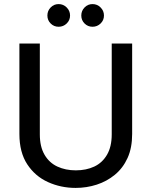

<svg xmlns="http://www.w3.org/2000/svg" viewBox="-20 -913 742 940"><path d="M267 -782Q244 -782 228 -798Q212 -814 212 -837Q212 -860 228 -876.5Q244 -893 267 -893Q290 -893 306.5 -876.5Q323 -860 323 -837Q323 -814 306.5 -798Q290 -782 267 -782ZM433 -782Q410 -782 394 -798Q378 -814 378 -837Q378 -860 394 -876.5Q410 -893 433 -893Q456 -893 472.5 -876.5Q489 -860 489 -837Q489 -814 472.5 -798Q456 -782 433 -782ZM75 -700H175V-255Q175 -195 198 -155.5Q221 -116 261 -97.5Q301 -79 351 -79Q402 -79 441.5 -97.5Q481 -116 504 -155.5Q527 -195 527 -255V-700H627V-257Q627 -189 604.5 -139.5Q582 -90 542.5 -57.5Q503 -25 453.5 -9Q404 7 350 7Q278 7 215 -21.5Q152 -50 113.5 -108.5Q75 -167 75 -257Z"/></svg>

Font: Albert Sans Medium
Style: Regular
Weight: 500
Designer: Andreas Rasmussen
Foundry: a.Foundry
Version: Version 1.025